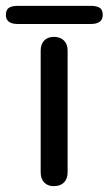

<svg xmlns="http://www.w3.org/2000/svg" viewBox="-58 -626 371 656"><path d="M81 -37V-453Q81 -475 93 -487.5Q105 -500 126 -500Q148 -500 160.5 -487.5Q173 -475 173 -453V-37Q173 -15 160.5 -2.5Q148 10 126 10Q105 10 93 -2.5Q81 -15 81 -37ZM-38 -575Q-38 -592 -28 -599Q-18 -606 3 -606H252Q272 -606 282.5 -599.5Q293 -593 293 -575Q293 -544 252 -544H3Q-38 -544 -38 -575Z"/></svg>

Font: Kodchasan Medium
Style: Regular
Weight: 500
Designer: Katatrad Aksorn Co.,Ltd.
Foundry: Cadson Demak Co.,Ltd.
Version: Version 1.000; ttfautohint (v1.6)